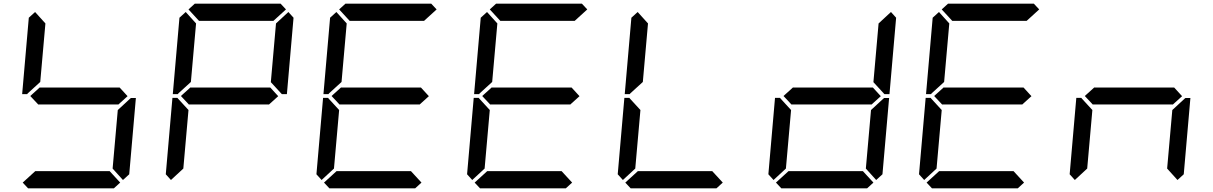

<svg xmlns="http://www.w3.org/2000/svg" viewBox="-20 -1020 6568 1040"><path d="M131 -515 127 -510H100L136 -924L170 -955L226 -893L198 -576ZM671 -499 620 -453V-454H188V-453L144 -500L196 -547V-546H628ZM684 -485 689 -489H716L680 -76L646 -45L590 -107L618 -424ZM631 -31 597 0H132L103 -31L171 -93H574Z M906 -45 878 -76 914 -490H941L945 -485L1001 -424L973 -107ZM947 -515 943 -510H916L952 -924L986 -955L1042 -893L1014 -576ZM1001 -969 1035 -1000H1500L1529 -969L1461 -907H1058ZM1487 -499 1436 -453V-454H1004V-453L960 -500L1012 -547V-546H1444ZM1542 -955 1570 -924 1534 -510H1507L1503 -514L1447 -575L1475 -893Z M1722 -45 1694 -76 1730 -490H1757L1761 -485L1817 -424L1789 -107ZM1763 -515 1759 -510H1732L1768 -924L1802 -955L1858 -893L1830 -576ZM1817 -969 1851 -1000H2316L2345 -969L2277 -907H1874ZM2303 -499 2252 -453V-454H1820V-453L1776 -500L1828 -547V-546H2260ZM2263 -31 2229 0H1764L1735 -31L1803 -93H2206Z M2538 -45 2510 -76 2546 -490H2573L2577 -485L2633 -424L2605 -107ZM2579 -515 2575 -510H2548L2584 -924L2618 -955L2674 -893L2646 -576ZM2633 -969 2667 -1000H3132L3161 -969L3093 -907H2690ZM3119 -499 3068 -453V-454H2636V-453L2592 -500L2644 -547V-546H3076ZM3079 -31 3045 0H2580L2551 -31L2619 -93H3022Z M3354 -45 3326 -76 3362 -490H3389L3393 -485L3449 -424L3421 -107ZM3395 -515 3391 -510H3364L3400 -924L3434 -955L3490 -893L3462 -576ZM3895 -31 3861 0H3396L3367 -31L3435 -93H3838Z M4170 -45 4142 -76 4178 -490H4205L4209 -485L4265 -424L4237 -107ZM4751 -499 4700 -453V-454H4268V-453L4224 -500L4276 -547V-546H4708ZM4764 -485 4769 -489H4796L4760 -76L4726 -45L4670 -107L4698 -424ZM4806 -955 4834 -924 4798 -510H4771L4767 -514L4711 -575L4739 -893ZM4711 -31 4677 0H4212L4183 -31L4251 -93H4654Z M4986 -45 4958 -76 4994 -490H5021L5025 -485L5081 -424L5053 -107ZM5027 -515 5023 -510H4996L5032 -924L5066 -955L5122 -893L5094 -576ZM5081 -969 5115 -1000H5580L5609 -969L5541 -907H5138ZM5567 -499 5516 -453V-454H5084V-453L5040 -500L5092 -547V-546H5524ZM5527 -31 5493 0H5028L4999 -31L5067 -93H5470Z M5802 -45 5774 -76 5810 -490H5837L5841 -485L5897 -424L5869 -107ZM6383 -499 6332 -453V-454H5900V-453L5856 -500L5908 -547V-546H6340ZM6396 -485 6401 -489H6428L6392 -76L6358 -45L6302 -107L6330 -424Z"/></svg>

Font: DSEG7 Classic
Style: Italic
Weight: 400
Italic angle: -5°
Designer: Keshikan(Twitter:@keshinomi_88pro)
Version: Version 0.46